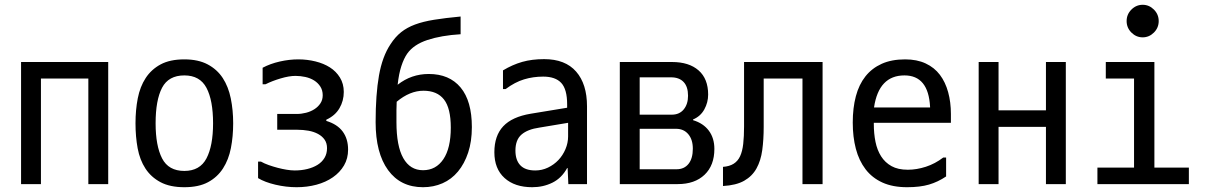

<svg xmlns="http://www.w3.org/2000/svg" viewBox="-20 -785 5040 802"><path d="M432 -526V-16H349V-457H151V-16H68V-526Z M750 -3Q690 -3 650.5 -24Q611 -45 587.5 -81Q564 -117 555 -165.5Q546 -214 546 -270Q546 -326 555.5 -374.5Q565 -423 588.5 -459Q612 -495 651 -516Q690 -537 750 -537Q808 -537 847.5 -516Q887 -495 910.5 -459Q934 -423 944 -374Q954 -325 954 -270Q954 -215 944.5 -166.5Q935 -118 911.5 -81.5Q888 -45 849 -24Q810 -3 750 -3ZM750 -71Q815 -71 842.5 -123.5Q870 -176 870 -270Q870 -366 842.5 -418Q815 -470 750 -470Q684 -470 657 -418.5Q630 -367 630 -270Q630 -176 657 -123.5Q684 -71 750 -71Z M1434 -160Q1434 -123 1417 -94Q1400 -65 1370.5 -44.5Q1341 -24 1302 -13.5Q1263 -3 1219 -3Q1175 -3 1130.5 -13.5Q1086 -24 1058 -41V-110H1070Q1084 -102 1102.5 -95.5Q1121 -89 1140 -84Q1159 -79 1177.5 -76Q1196 -73 1211 -73Q1239 -73 1263.5 -79Q1288 -85 1306.5 -96.5Q1325 -108 1335.5 -125.5Q1346 -143 1346 -166Q1346 -187 1336 -201.5Q1326 -216 1308.5 -225.5Q1291 -235 1268.5 -239Q1246 -243 1222 -243H1138V-309H1220Q1239 -309 1258.5 -314Q1278 -319 1293.5 -329Q1309 -339 1318.5 -353.5Q1328 -368 1328 -387Q1328 -408 1318 -423.5Q1308 -439 1292 -449Q1276 -459 1255.5 -463.5Q1235 -468 1214 -468Q1188 -468 1152.5 -457.5Q1117 -447 1089 -433H1077V-502Q1109 -519 1148.5 -528Q1188 -537 1226 -537Q1263 -537 1297.5 -528.5Q1332 -520 1358 -503.5Q1384 -487 1400 -461Q1416 -435 1416 -401Q1416 -364 1398 -333Q1380 -302 1343 -285V-280Q1389 -266 1411.5 -235.5Q1434 -205 1434 -160Z M1951 -254Q1951 -194 1935.5 -147.5Q1920 -101 1893 -68.5Q1866 -36 1828.5 -19.5Q1791 -3 1747 -3Q1653 -3 1601 -74.5Q1549 -146 1549 -275Q1549 -390 1563 -469.5Q1577 -549 1611 -600Q1631 -631 1655.5 -650.5Q1680 -670 1713.5 -682.5Q1747 -695 1793.5 -702.5Q1840 -710 1904 -716V-642Q1823 -637 1765.5 -618Q1708 -599 1681 -561Q1667 -541 1656.5 -509Q1646 -477 1641 -431Q1698 -476 1771 -476Q1857 -476 1904 -419.5Q1951 -363 1951 -254ZM1863 -252Q1863 -333 1834.5 -369.5Q1806 -406 1749 -406Q1692 -406 1637 -360Q1636 -346 1636 -325Q1636 -304 1636 -275Q1636 -175 1664.5 -124.5Q1693 -74 1747 -74Q1801 -74 1832 -120Q1863 -166 1863 -252Z M2353 -215V-272L2233 -252Q2184 -245 2158.5 -223Q2133 -201 2133 -156Q2133 -116 2153.5 -94.5Q2174 -73 2216 -73Q2244 -73 2269 -85Q2294 -97 2312.5 -116.5Q2331 -136 2342 -162Q2353 -188 2353 -215ZM2081 -413V-491Q2121 -515 2161.5 -526.5Q2202 -538 2253 -538Q2341 -538 2386.5 -486Q2432 -434 2432 -341V-16H2354L2351 -83H2349Q2326 -41 2287.5 -22Q2249 -3 2203 -3Q2130 -3 2087.5 -41.5Q2045 -80 2045 -149Q2045 -218 2082 -257.5Q2119 -297 2197 -310L2349 -335V-349Q2349 -412 2324.5 -438.5Q2300 -465 2249 -465Q2207 -465 2169 -453.5Q2131 -442 2092 -413Z M2964 -163Q2964 -94 2923 -55Q2882 -16 2811 -16H2569V-526H2787Q2858 -526 2898 -491Q2938 -456 2938 -390Q2938 -357 2922 -328Q2906 -299 2875 -286V-283Q2918 -270 2941 -239Q2964 -208 2964 -163ZM2786 -306Q2818 -306 2836 -328Q2854 -350 2854 -385Q2854 -423 2835.5 -442.5Q2817 -462 2783 -462H2652V-306ZM2874 -164Q2874 -202 2855 -224.5Q2836 -247 2804 -247H2652V-78H2806Q2838 -78 2856 -100.5Q2874 -123 2874 -164Z M3000 -88Q3027 -90 3044.5 -101Q3062 -112 3071.5 -132.5Q3081 -153 3084.5 -184Q3088 -215 3088 -257V-526H3416V-16H3332V-457H3170V-255Q3170 -202 3164 -158Q3158 -114 3140 -81.5Q3122 -49 3088.5 -30Q3055 -11 3000 -8Z M3631 -336H3865V-339Q3858 -470 3758 -470Q3651 -470 3631 -337ZM3761 -537Q3810 -537 3846.5 -520Q3883 -503 3906 -472.5Q3929 -442 3940.5 -400Q3952 -358 3952 -309V-272H3630V-267Q3630 -227 3637 -192.5Q3644 -158 3660.5 -132Q3677 -106 3704 -91Q3731 -76 3772 -76Q3809 -76 3847.5 -88.5Q3886 -101 3920 -127H3932V-48Q3898 -25 3860.5 -14Q3823 -3 3769 -3Q3709 -3 3666 -22.5Q3623 -42 3595.5 -78Q3568 -114 3555 -163.5Q3542 -213 3542 -273Q3542 -334 3555 -383Q3568 -432 3595 -466Q3622 -500 3663 -518.5Q3704 -537 3761 -537Z M4432 -526V-16H4349V-255H4151V-16H4068V-526H4151V-324H4349V-526Z M4802 -526V-85H4946V-16H4564V-85H4717V-457H4599V-526ZM4686 -697Q4686 -725 4706 -745Q4726 -765 4753 -765Q4780 -765 4800 -745Q4820 -725 4820 -697Q4820 -669 4800 -649Q4780 -629 4753 -629Q4726 -629 4706 -649Q4686 -669 4686 -697Z"/></svg>

Font: D2Coding ligature
Style: Regular
Weight: 400
Monospace: yes
Designer: Yong-Rak Park; Jeong-Hwan Yoon; Sang-Min Lee;
Foundry: NHN Corporation
Version: Version 1.3.2; Build 20180524